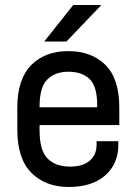

<svg xmlns="http://www.w3.org/2000/svg" viewBox="-20 -727 543 763"><path d="M382.8 -707 244.1 -562H155.8L271 -707ZM137.2 -210Q137.2 -128.9 168.9 -97.2Q201.2 -64.9 258.8 -64.9Q310.1 -64.9 336.9 -88.9Q363.8 -111.3 363.8 -152.8V-166H450.2V-150.9Q450.2 -75.2 397 -28.8Q343.8 16.1 253.9 16.1Q161.1 16.1 105 -40Q48.8 -96.2 48.8 -211.9V-299.8Q48.8 -413.1 105 -469.2Q159.7 -523.9 252 -523.9Q342.8 -523.9 398.9 -469.2Q454.1 -414.1 454.1 -299.8V-230H137.2ZM168 -411.1Q137.2 -381.8 137.2 -301.8V-300.8H366.2V-309.1Q366.2 -384.3 335.9 -413.1Q305.7 -441.9 252 -441.9Q198.7 -441.9 168 -411.1Z"/></svg>

Font: D-DIN-PRO Medium
Style: Regular
Weight: 500
Designer: datto
Foundry: CyberFei
Version: Version 1.000;hotconv 1.0.109;makeotfexe 2.5.65596